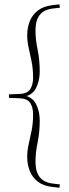

<svg xmlns="http://www.w3.org/2000/svg" viewBox="-20 -729 318 882"><path d="M21 -279.5V-295.5L70.5 -297.5Q106 -299 119 -319.5Q132 -340 132 -372Q132 -413 125.2 -446.2Q118.5 -479.5 111.8 -508.8Q105 -538 105 -567.5Q105 -601.5 116.5 -630.8Q128 -660 153.2 -680Q178.5 -700 219 -705L253 -709L255 -693.5L224 -690Q181 -685 162 -659.8Q143 -634.5 143 -590Q143 -547.5 152.8 -500.8Q162.5 -454 162.5 -400Q162.5 -357.5 144.8 -323Q127 -288.5 76.5 -281.5V-294Q127 -287 144.8 -252.5Q162.5 -218 162.5 -175.5Q162.5 -121.5 152.8 -74.8Q143 -28 143 14.5Q143 58.5 162 84Q181 109.5 224 114.5L255 118L253 133.5L219 129.5Q178.5 125 153.2 105Q128 85 116.5 55.2Q105 25.5 105 -8Q105 -38 111.8 -67Q118.5 -96 125.2 -129.2Q132 -162.5 132 -203.5Q132 -235.5 119 -255.8Q106 -276 70.5 -277.5Z"/></svg>

Font: Newsreader 24pt ExtraLight
Style: Regular
Weight: 250
Designer: Hugues Gentile
Foundry: Production Type
Version: Version 1.003